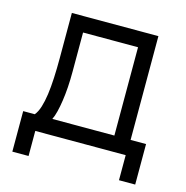

<svg xmlns="http://www.w3.org/2000/svg" viewBox="-99 -633 813 840"><g transform="rotate(15 308.0 -213.0)"><path d="M30 -70H82.5Q95 -85 103 -110.5Q111 -136 115.8 -170Q120.5 -204 122.5 -245.5Q124.5 -287 124.5 -333.5V-540H516.5V-70H586.5V113.5H513V0H103.5V113.5H30ZM443 -70V-470H194V-292.5Q194 -256 191.8 -222.2Q189.5 -188.5 185.2 -159.8Q181 -131 175.2 -108Q169.5 -85 162 -70Z"/></g></svg>

Font: Vela Sans
Style: Regular
Weight: 400
Designer: Principal design: Mikhail Sharanda - project Manrope.
Design modification: Ravid Balaliev
Foundry: Mikhail Sharanda
Version: Version 1.001;August 23, 2023;FontCreator 14.0.0.2901 64-bit